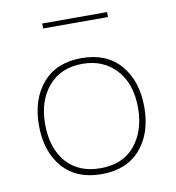

<svg xmlns="http://www.w3.org/2000/svg" viewBox="-74 -687 697 761"><g transform="rotate(-10 275.0 -306.5)"><path d="M275 8Q174 8 118.5 -56Q63 -120 63 -225Q63 -330 118.5 -394.5Q174 -459 275 -459Q376 -459 431.5 -394.5Q487 -330 487 -225Q487 -120 431.5 -56Q376 8 275 8ZM275 -16Q365 -16 413.5 -75Q462 -134 462 -226Q462 -324 410 -380Q358 -436 275 -436Q187 -436 137.5 -377.5Q88 -319 88 -226Q88 -130 137 -73Q186 -16 275 -16ZM146 -601V-621H407V-601Z"/></g></svg>

Font: Inconsolata SemiExpanded ExtraLight
Style: Regular
Weight: 200
Width: 6
Monospace: yes
Designer: Raph Levien, Cyreal, Brenton Simpson
Foundry: Raph Levien, Cyreal, Google
Version: Version 3.001; ttfautohint (v1.8.2.53-6de2)